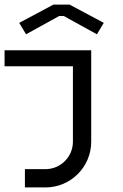

<svg xmlns="http://www.w3.org/2000/svg" viewBox="-20 -620 539 840"><path d="M64 -520 94 -470 239 -550H259L404 -470L434 -520L284 -600H214ZM89 120V200H179C289.4 200 379 110.4 379 0V-400H0V-330H299V0C299 66.2 245.2 120 179 120Z"/></svg>

Font: KetosagCBd
Style: Regular
Weight: 500
Designer: gluk
Foundry: gluk
Version: Version 00.0024